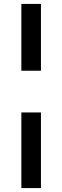

<svg xmlns="http://www.w3.org/2000/svg" viewBox="-20 -720 318 980"><path d="M89 -359V-700H189V-359ZM189 -146V240H89V-146Z"/></svg>

Font: Tilda Sans Semibold
Style: Regular
Weight: 600
Designer: ParaType Ltd
Foundry: ParaType Ltd
Version: Version 1.009